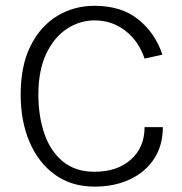

<svg xmlns="http://www.w3.org/2000/svg" viewBox="-20 -648 643 678"><path d="M314 11Q232.5 11 174 -31.2Q115.5 -73.5 84.2 -146.8Q53 -220 53 -314Q53 -416 87.8 -485.8Q122.5 -555.5 181.8 -591.5Q241 -627.5 314 -627.5Q408.5 -627.5 468.2 -579.5Q528 -531.5 553.5 -455L490.5 -441Q469.5 -503.5 422.2 -539.8Q375 -576 314 -576Q261.5 -576 216.2 -546.2Q171 -516.5 143.2 -458Q115.5 -399.5 115.5 -314Q115.5 -237.5 136.8 -175.8Q158 -114 202 -77.8Q246 -41.5 314 -41.5Q394 -41.5 442.2 -84.5Q490.5 -127.5 490.5 -199H555Q555 -134 524 -87Q493 -40 438.5 -14.5Q384 11 314 11Z"/></svg>

Font: Karla Light
Style: Regular
Weight: 300
Designer: Jonathan Pinhorn
Version: Version 2.004;gftools[0.9.33]